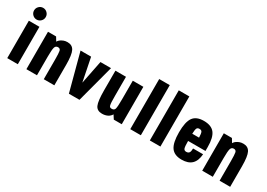

<svg xmlns="http://www.w3.org/2000/svg" viewBox="2 -1594 3370 2422"><g transform="rotate(30 1687.0 -383.0)"><path d="M222 0V-545H68V0ZM60 -691Q60 -656 85 -631Q110 -606 145 -606Q180 -606 205 -631Q230 -656 230 -691Q230 -726 205 -751Q180 -776 145 -776Q110 -776 85 -751Q60 -726 60 -691Z M347 0H501V-272Q501 -372 511 -406Q521 -440 555 -440Q587 -440 593.5 -409Q600 -378 600 -285V0H754V-298Q754 -444 725.5 -499.5Q697 -555 628 -555Q595 -555 571.5 -545.5Q548 -536 532 -524.5Q516 -513 508.5 -502.5Q501 -492 499 -489L465 -545H347Z M966 0H1120L1265 -545H1111L1043 -205L975 -545H821Z M1483 -545H1329V-259Q1329 -102 1354.5 -46Q1380 10 1452 10Q1497 10 1531.5 -7Q1566 -24 1584 -56L1620 0H1736V-545H1582V-273Q1582 -164 1573 -134.5Q1564 -105 1529 -105Q1514 -105 1504.5 -110Q1495 -115 1490.5 -132.5Q1486 -150 1484.5 -183Q1483 -216 1483 -272Z M1860 -730V0H2014V-730Z M2145 -730V0H2299V-730Z M2819 -236V-293Q2819 -432 2771 -493.5Q2723 -555 2614 -555Q2505 -555 2458.5 -490.5Q2412 -426 2412 -274Q2412 -121 2458.5 -55.5Q2505 10 2611 10Q2707 10 2757 -38.5Q2807 -87 2814 -185H2668Q2668 -142 2655.5 -123.5Q2643 -105 2613 -105Q2584 -105 2575 -129.5Q2566 -154 2566 -236ZM2665 -341H2566Q2568 -401 2577.5 -420.5Q2587 -440 2615 -440Q2644 -440 2653.5 -420.5Q2663 -401 2665 -341Z M2908 0H3062V-272Q3062 -372 3072 -406Q3082 -440 3116 -440Q3148 -440 3154.5 -409Q3161 -378 3161 -285V0H3315V-298Q3315 -444 3286.5 -499.5Q3258 -555 3189 -555Q3156 -555 3132.5 -545.5Q3109 -536 3093 -524.5Q3077 -513 3069.5 -502.5Q3062 -492 3060 -489L3026 -545H2908Z"/></g></svg>

Font: Secuela Black
Style: Regular
Weight: 900
Designer: Fernando Haro
Foundry: deFharo
Version: Version 1.704